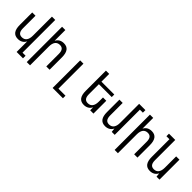

<svg xmlns="http://www.w3.org/2000/svg" viewBox="247 -2136 3721 3721"><g transform="rotate(45 2107.0 -276.0)"><path d="M416.5 208H590.8V137.2H506.8V-759.8H416.5V-236.8C416.5 -125 371.1 -64 285.6 -64C212.9 -64 178.7 -108.9 178.7 -207V-546.9H88.9V-207C88.9 -58.6 142.1 14.2 253.9 14.2C329.6 14.2 384.8 -19 416.5 -82Z M693.8 208H783.7V-309.1C783.7 -421.4 830.1 -481.9 915 -481.9C988.3 -481.9 1021.5 -436.5 1021.5 -338.9V0H1111.8V-338.9C1111.8 -487.8 1057.6 -560.1 945.8 -560.1C871.1 -560.1 815.4 -527.8 783.7 -464.8V-759.8H693.8Z M1402.8 208H1685.5V138.2H1492.7V-546.9H1402.8Z M2061 14.2C2136.7 14.2 2191.9 -19 2223.6 -82V0H2314V-351.6H2223.6V-236.8C2223.6 -125 2178.2 -64 2092.8 -64C2020 -64 1985.8 -108.9 1985.8 -207V-477.1H2337.9V-546.9H1985.8V-759.8H1896V-207C1896 -58.6 1949.2 14.2 2061 14.2Z M2643.6 14.2C2719.2 14.2 2774.4 -19 2806.2 -82L2814.9 0H2896.5V-689.9H2978.5V-759.8H2806.2V-236.8C2806.2 -125 2760.7 -64 2675.3 -64C2602.5 -64 2568.4 -108.9 2568.4 -207V-546.9H2478.5V-207C2478.5 -58.6 2531.7 14.2 2643.6 14.2Z M3102.1 208H3191.9V-309.1C3191.9 -421.4 3238.3 -481.9 3323.2 -481.9C3396.5 -481.9 3429.7 -436.5 3429.7 -338.9V0H3520V-338.9C3520 -487.8 3465.8 -560.1 3354 -560.1C3279.3 -560.1 3223.6 -527.8 3191.9 -464.8V-759.8H3102.1Z M3871.1 14.2C3946.8 14.2 4002 -19 4033.7 -82L4042.5 0H4124V-546.9H4033.7V-236.8C4033.7 -125 3988.3 -64 3902.8 -64C3830.1 -64 3795.9 -108.9 3795.9 -207V-759.8H3624V-689.9H3706.1V-207C3706.1 -58.6 3759.3 14.2 3871.1 14.2Z"/></g></svg>

Font: Hack
Style: Regular
Weight: 400
Monospace: yes
Designer: Christopher Simpkins
Foundry: Christopher Simpkins
Version: Version 2.010